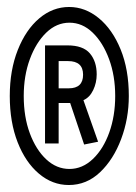

<svg xmlns="http://www.w3.org/2000/svg" viewBox="-20 -549 390 550"><path d="M177 -19Q130 -19 91.5 -51.5Q53 -84 30.5 -141.5Q8 -199 8 -274Q8 -348 31 -406Q54 -464 92.5 -496.5Q131 -529 178 -529Q224 -529 263 -497Q302 -465 325.5 -407.5Q349 -350 349 -274Q349 -209 327 -150.5Q305 -92 266.5 -55.5Q228 -19 177 -19ZM179 -65Q216 -65 246 -93.5Q276 -122 293 -169.5Q310 -217 310 -274Q310 -332 292.5 -379.5Q275 -427 245.5 -455.5Q216 -484 179 -484Q142 -484 112.5 -455.5Q83 -427 65.5 -379.5Q48 -332 48 -274Q48 -214 65.5 -167Q83 -120 112.5 -92.5Q142 -65 179 -65ZM221 -135 181 -254H148V-138H109V-419H173Q218 -419 237.5 -396Q257 -373 257 -336Q257 -312 247 -291Q237 -270 219 -262L261 -143ZM148 -296H177Q218 -296 218 -335Q218 -374 175 -374H148Z"/></svg>

Font: Inconsolata ExtraCondensed Medium
Style: Regular
Weight: 500
Width: 2
Monospace: yes
Designer: Raph Levien, Cyreal, Brenton Simpson
Foundry: Raph Levien, Cyreal, Google
Version: Version 3.001; ttfautohint (v1.8.2.53-6de2)